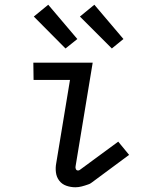

<svg xmlns="http://www.w3.org/2000/svg" viewBox="-20 -785 640 812"><path d="M299 7Q279 7 260.5 0.5Q242 -6 230.5 -21Q219 -36 216.5 -56Q214 -76 218 -96L276 -447H122L121 -520H372L300 -84Q298 -77 300.5 -70.5Q303 -64 310 -64Q313 -64 316 -65.5Q319 -67 321 -69L480 -186L526 -130L368 -13Q364 -10 360.5 -8Q357 -6 353 -5Q339 0 325.5 3.5Q312 7 299 7ZM453 -580 318 -715 379 -765 502 -620ZM257 -580 123 -715 184 -765 307 -620Z"/></svg>

Font: Iosevka Plex Etoile
Style: Italic
Weight: 400
Italic angle: -9°
Designer: Belleve Invis
Foundry: Belleve Invis
Version: Version 25.1.1; ttfautohint (v1.8.4)